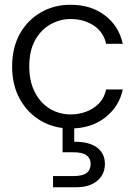

<svg xmlns="http://www.w3.org/2000/svg" viewBox="-20 -528 567 807"><path d="M276 12Q207 12 151.5 -20.5Q96 -53 63.5 -111.5Q31 -170 31 -248Q31 -327 63 -385Q95 -443 151 -475.5Q207 -508 276 -508Q363 -508 421.5 -463Q480 -418 496 -344H426Q415 -394 373.5 -421Q332 -448 276 -448Q232 -448 192 -425.5Q152 -403 127.5 -359Q103 -315 103 -248Q103 -198 117.5 -160.5Q132 -123 156.5 -97.5Q181 -72 212 -59.5Q243 -47 276 -47Q313 -47 344.5 -59.5Q376 -72 397.5 -95Q419 -118 426 -152H496Q481 -80 422 -34Q363 12 276 12ZM203 259V212H289Q327 212 344 199Q361 186 361 161Q361 138 344 125Q327 112 289 112H243V-6H292V68Q331 67 360 77.5Q389 88 405 109Q421 130 421 161Q421 191 406 213Q391 235 364.5 247Q338 259 302 259Z"/></svg>

Font: DM Sans 36pt Light
Style: Regular
Weight: 300
Designer: Colophon Foundry, Jonny Pinhorn
Foundry: Colophon Foundry
Version: Version 4.004;gftools[0.9.30]